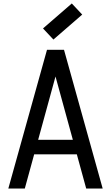

<svg xmlns="http://www.w3.org/2000/svg" viewBox="-20 -1087 640 1107"><path d="M28 0 251 -800H349L572 0H477L300 -646L123 0ZM130 -197 152 -281H448L470 -197ZM288 -859 228 -923 394 -1067 454 -1003Z"/></svg>

Font: Victor Mono SemiBold
Style: Regular
Weight: 600
Monospace: yes
Designer: Rune Bjørnerås
Version: Version 1.561;gftools[0.9.30]